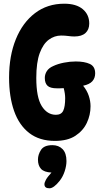

<svg xmlns="http://www.w3.org/2000/svg" viewBox="-20 -750 545 1037"><path d="M469 -176Q469 -129 449 -86.5Q429 -44 387 -16.5Q345 11 277 11Q193 11 138 -31.5Q83 -74 56 -151Q29 -228 29 -331Q29 -448 65.5 -538Q102 -628 169 -679Q236 -730 327 -730Q392 -730 427 -700.5Q462 -671 462 -623Q462 -590 441.5 -571.5Q421 -553 382 -553Q366 -553 348.5 -555.5Q331 -558 310 -558Q274 -558 243.5 -535.5Q213 -513 194.5 -463Q176 -413 176 -329Q176 -224 205.5 -177Q235 -130 282 -130Q311 -130 321.5 -152Q332 -174 332 -220Q332 -244 324 -274Q314 -273 304.5 -273Q295 -273 287 -273Q251 -273 236.5 -287Q222 -301 222 -329Q222 -349 233 -366Q244 -383 267 -393Q292 -405 325 -411.5Q358 -418 389 -418Q437 -418 465.5 -404.5Q494 -391 494 -354Q494 -328 478.5 -311Q463 -294 429 -287Q450 -261 459.5 -232.5Q469 -204 469 -176ZM302 227Q270 267 247 267Q220 267 220 245Q220 236 228 221Q236 206 258 182Q218 180 201.5 162Q185 144 185 112Q185 85 201.5 59.5Q218 34 263 34Q297 34 318 55.5Q339 77 339 120Q339 145 329.5 174.5Q320 204 302 227Z"/></svg>

Font: DynaPuff Condensed Medium
Style: Regular
Weight: 500
Width: 3
Designer: Toshi Omagari, Jennifer Daniel
Foundry: Google Fonts
Version: Version 2.000; ttfautohint (v1.8.4.7-5d5b)